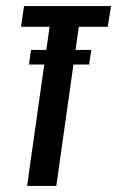

<svg xmlns="http://www.w3.org/2000/svg" viewBox="-20 -611 385 631"><path d="M69 0 143 -523H49L59 -591H345L334 -523H239L165 0ZM75 -399 82 -447H280L273 -399Z"/></svg>

Font: Alumni Sans SemiBold
Style: Italic
Weight: 600
Italic angle: -8°
Version: Version 1.016